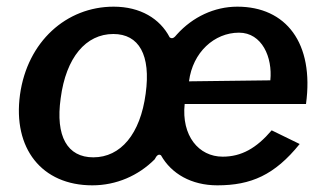

<svg xmlns="http://www.w3.org/2000/svg" viewBox="-20 -546 992 576"><path d="M257 10C329 10 395 -19 444 -68C450 -80 456 -85 463 -80C494 -25 554 10 632 10C733 10 804 -21 879 -114L795 -155C749 -101 704 -76 648 -76C576 -76 524 -139 534 -234H898C923 -417 838 -526 692 -526C623 -526 558 -495 511 -443C503 -433 497 -428 489 -434C460 -490 401 -526 321 -526C179 -526 62 -421 40 -262C18 -101 105 10 257 10ZM697 -448C766 -448 798 -374 791 -305L547 -302C558 -389 623 -448 697 -448ZM260 -74C182 -74 146 -137 162 -251C178 -374 238 -444 320 -444C397 -444 433 -381 417 -265C401 -144 342 -74 260 -74Z"/></svg>

Font: United Sans SemiBold
Style: Italic
Weight: 600
Italic angle: -8°
Designer: Pablo Impallari, Rodrigo Fuenzalida (Modified by Dan O. Williams)
Version: Version 1.000;PS 001.000;hotconv 1.0.88;makeotf.lib2.5.64775